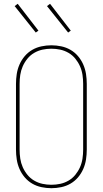

<svg xmlns="http://www.w3.org/2000/svg" viewBox="-20 -981 540 1009"><path d="M250 8Q224 8 198 2.5Q172 -3 149.5 -16Q127 -29 110 -49Q93 -69 82.5 -93Q72 -117 68 -143Q64 -169 64 -195V-540Q64 -566 68 -592Q72 -618 82.5 -642Q93 -666 110 -686Q127 -706 149.5 -719Q172 -732 198 -737.5Q224 -743 250 -743Q276 -743 302 -737.5Q328 -732 350.5 -719Q373 -706 390 -686Q407 -666 417.5 -642Q428 -618 432 -592Q436 -566 436 -540V-195Q436 -169 432 -143Q428 -117 417.5 -93Q407 -69 390 -49Q373 -29 350.5 -16Q328 -3 302 2.5Q276 8 250 8ZM250 -10Q274 -10 297 -15Q320 -20 340.5 -32Q361 -44 376 -62.5Q391 -81 400.5 -102.5Q410 -124 413.5 -147.5Q417 -171 417 -195V-540Q417 -564 413.5 -587.5Q410 -611 400.5 -632.5Q391 -654 376 -672.5Q361 -691 340.5 -703Q320 -715 297 -720Q274 -725 250 -725Q226 -725 203 -720Q180 -715 159.5 -703Q139 -691 124 -672.5Q109 -654 99.5 -632.5Q90 -611 86.5 -587.5Q83 -564 83 -540V-195Q83 -171 86.5 -147.5Q90 -124 99.5 -102.5Q109 -81 124 -62.5Q139 -44 159.5 -32Q180 -20 203 -15Q226 -10 250 -10ZM338 -810 227 -949 243 -961 352 -820ZM168 -810 57 -949 73 -961 182 -820Z"/></svg>

Font: Iosevka SS04 Thin
Style: Regular
Weight: 100
Monospace: yes
Designer: Belleve Invis
Foundry: Belleve Invis
Version: Version 19.0.0; ttfautohint (v1.8.4)